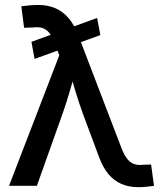

<svg xmlns="http://www.w3.org/2000/svg" viewBox="-20 -753 656 778"><path d="M120.1 -514.2 107.4 -583.5 373.5 -680.2 386.7 -610.8ZM16.6 0 220.2 -528.8 201.2 -578.6Q191.4 -606 179 -620.6Q166.5 -635.3 150.6 -639.9Q134.8 -644.5 112.8 -641.6L77.6 -640.6L66.4 -727.5Q80.1 -729.5 98.6 -731.2Q117.2 -732.9 136.2 -732.9Q173.8 -732.9 204.3 -719.7Q234.9 -706.5 258.1 -679.4Q281.2 -652.3 296.9 -610.8L473.6 -149.4Q484.4 -122.6 496.8 -107.7Q509.3 -92.8 524.9 -87.9Q540.5 -83 561 -85.4L592.3 -86.4L604 0Q591.3 2 574.5 3.7Q557.6 5.4 539.1 5.4Q502 5.4 471.7 -7.8Q441.4 -21 418.9 -48.1Q396.5 -75.2 381.3 -116.7L314.9 -294.9Q298.3 -340.8 285.2 -385Q272 -429.2 258.8 -474.6H289.1Q275.9 -430.2 263.2 -385.3Q250.5 -340.3 234.4 -294.9L129.4 0Z"/></svg>

Font: Inter 24pt Medium
Style: Regular
Weight: 500
Designer: Rasmus Andersson
Foundry: rsms
Version: Version 4.001;git-66647c0bb